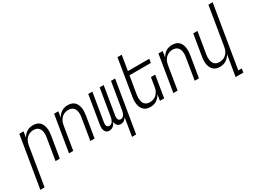

<svg xmlns="http://www.w3.org/2000/svg" viewBox="-88 -1455 3150 2390"><g transform="rotate(-30 1487.0 -260.0)"><path d="M-26 215 96 -520H157L143 -435Q154 -455 170 -473.5Q186 -492 206.5 -504.5Q227 -517 249.5 -522.5Q272 -528 294 -528Q321 -528 346 -520.5Q371 -513 389 -496Q407 -479 417 -456Q427 -433 431 -407.5Q435 -382 433.5 -355.5Q432 -329 428 -302L378 0H317L368 -311Q372 -331 372.5 -350Q373 -369 370 -387Q367 -405 359.5 -421.5Q352 -438 339 -450Q326 -462 308.5 -467.5Q291 -473 271 -473Q254 -473 236.5 -469Q219 -465 202.5 -456Q186 -447 172.5 -433.5Q159 -420 149.5 -403.5Q140 -387 134.5 -370Q129 -353 126 -335L35 215Z M510 0 596 -520H657L643 -435Q654 -455 670 -473.5Q686 -492 706.5 -504.5Q727 -517 749.5 -522.5Q772 -528 794 -528Q821 -528 846 -520.5Q871 -513 889 -496Q907 -479 917 -456Q927 -433 931 -407.5Q935 -382 933.5 -355.5Q932 -329 928 -302L878 0H817L868 -311Q872 -331 872.5 -350Q873 -369 870 -387Q867 -405 859.5 -421.5Q852 -438 839 -450Q826 -462 808.5 -467.5Q791 -473 771 -473Q754 -473 736.5 -469Q719 -465 702.5 -456Q686 -447 672.5 -433.5Q659 -420 649.5 -403.5Q640 -387 634.5 -370Q629 -353 626 -335L571 0Z M1292 215 1335 -46Q1329 -34 1320.5 -24Q1312 -14 1301 -6.5Q1290 1 1277 4.5Q1264 8 1252 8Q1237 8 1223.5 2.5Q1210 -3 1201.5 -13.5Q1193 -24 1188 -37.5Q1183 -51 1182 -66Q1176 -51 1167 -37.5Q1158 -24 1145.5 -13.5Q1133 -3 1118 2.5Q1103 8 1088 8Q1073 8 1059.5 2.5Q1046 -3 1037.5 -13.5Q1029 -24 1024 -37.5Q1019 -51 1018 -65.5Q1017 -80 1018 -95.5Q1019 -111 1022 -126L1087 -520H1146L1079 -116Q1077 -103 1077 -91Q1077 -79 1081.5 -68Q1086 -57 1096 -51Q1106 -45 1118 -45Q1128 -45 1137.5 -49Q1147 -53 1155 -60.5Q1163 -68 1168 -77.5Q1173 -87 1176.5 -96.5Q1180 -106 1182.5 -115.5Q1185 -125 1187 -135L1251 -520H1309L1242 -116Q1240 -103 1240.5 -91Q1241 -79 1245 -68Q1249 -57 1259.5 -51Q1270 -45 1282 -45Q1292 -45 1301.5 -49Q1311 -53 1318.5 -60.5Q1326 -68 1331.5 -77.5Q1337 -87 1340.5 -96.5Q1344 -106 1346 -115.5Q1348 -125 1350 -135L1414 -520H1473L1351 215Z M1679 8Q1652 8 1627.5 0.5Q1603 -7 1585 -24Q1567 -41 1556.5 -64Q1546 -87 1542.5 -112.5Q1539 -138 1540 -164.5Q1541 -191 1546 -218L1631 -735H1692L1657 -520H1964L1955 -465H1648L1605 -209Q1602 -189 1601.5 -170Q1601 -151 1604 -133Q1607 -115 1614 -98.5Q1621 -82 1634 -70Q1647 -58 1664.5 -52.5Q1682 -47 1702 -47Q1719 -47 1737 -51Q1755 -55 1771.5 -64Q1788 -73 1801 -86.5Q1814 -100 1824 -116.5Q1834 -133 1839 -150Q1844 -167 1847 -185L1868 -312H1929L1878 0H1817L1831 -85Q1819 -65 1803 -46.5Q1787 -28 1766.5 -15.5Q1746 -3 1723.5 2.5Q1701 8 1679 8Z M2010 0 2096 -520H2157L2143 -435Q2154 -455 2170 -473.5Q2186 -492 2206.5 -504.5Q2227 -517 2249.5 -522.5Q2272 -528 2294 -528Q2321 -528 2346 -520.5Q2371 -513 2389 -496Q2407 -479 2417 -456Q2427 -433 2431 -407.5Q2435 -382 2433.5 -355.5Q2432 -329 2428 -302L2378 0H2317L2368 -311Q2372 -331 2372.5 -350Q2373 -369 2370 -387Q2367 -405 2359.5 -421.5Q2352 -438 2339 -450Q2326 -462 2308.5 -467.5Q2291 -473 2271 -473Q2254 -473 2236.5 -469Q2219 -465 2202.5 -456Q2186 -447 2172.5 -433.5Q2159 -420 2149.5 -403.5Q2140 -387 2134.5 -370Q2129 -353 2126 -335L2071 0Z M2781 215 2831 -85Q2819 -65 2803 -46.5Q2787 -28 2766.5 -15.5Q2746 -3 2723.5 2.5Q2701 8 2679 8Q2652 8 2627.5 0.5Q2603 -7 2585 -24Q2567 -41 2556.5 -64Q2546 -87 2542.5 -112.5Q2539 -138 2540 -164.5Q2541 -191 2546 -218L2596 -520H2657L2605 -209Q2602 -189 2601.5 -170Q2601 -151 2604 -133Q2607 -115 2614 -98.5Q2621 -82 2634 -70Q2647 -58 2664.5 -52.5Q2682 -47 2702 -47Q2719 -47 2737 -51Q2755 -55 2771.5 -64Q2788 -73 2801 -86.5Q2814 -100 2824 -116.5Q2834 -133 2839 -150Q2844 -167 2847 -185L2938 -735H2999L2851 160H2901L2892 215Z"/></g></svg>

Font: Iosevka Light Oblique
Style: Regular
Weight: 300
Italic angle: -9°
Monospace: yes
Designer: Belleve Invis
Foundry: Belleve Invis
Version: Version 32.5.0; ttfautohint (v1.8.4)